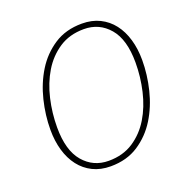

<svg xmlns="http://www.w3.org/2000/svg" viewBox="-124 -793 890 917"><g transform="rotate(-20 321.0 -334.0)"><path d="M286 -18Q359 -18 412 -53Q465 -88 499 -144.5Q533 -201 549.5 -272Q566 -343 566 -416Q566 -533 516 -591.5Q466 -650 388 -650Q315 -650 262 -615Q209 -580 175 -523.5Q141 -467 124.5 -396Q108 -325 108 -252Q108 -135 158 -76.5Q208 -18 286 -18ZM286 10Q235 10 195.5 -9.5Q156 -29 129 -64Q102 -99 88 -147Q74 -195 74 -252Q74 -326 92.5 -401.5Q111 -477 149 -538.5Q187 -600 246.5 -639Q306 -678 388 -678Q439 -678 478.5 -658.5Q518 -639 545 -604Q572 -569 586 -521Q600 -473 600 -416Q600 -342 581.5 -266.5Q563 -191 525 -129.5Q487 -68 427.5 -29Q368 10 286 10Z"/></g></svg>

Font: Celebes Thin
Style: Italic
Weight: 250
Italic angle: -10°
Designer: Anugrah Pasau
Foundry: Lafontype
Version: Version 1.000; ttfautohint (v1.8.4)